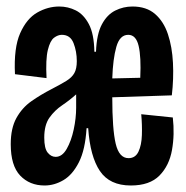

<svg xmlns="http://www.w3.org/2000/svg" viewBox="-20 -559 571 590"><path d="M117 11Q71 11 42 -19.5Q13 -50 13 -116Q13 -165 30.5 -196.5Q48 -228 76.5 -248Q105 -268 138 -285Q167 -300 184 -310.5Q201 -321 208.5 -334.5Q216 -348 216 -371Q216 -401 206 -426.5Q196 -452 170 -452Q158 -452 146 -443Q134 -434 127 -405.5Q120 -377 123 -319L26 -331Q22 -412 42 -457Q62 -502 94.5 -520.5Q127 -539 162 -539Q189 -539 213 -527Q237 -515 253 -485Q269 -455 270 -400H275Q277 -454 293 -484Q309 -514 334 -526.5Q359 -539 387 -539Q430 -539 456.5 -516Q483 -493 496 -454Q509 -415 511.5 -366Q514 -317 508 -266L325 -260Q325 -162 335.5 -117.5Q346 -73 375 -73Q396 -73 405.5 -93Q415 -113 416 -144Q417 -175 414 -208L511 -198Q517 -146 508.5 -98Q500 -50 470 -19.5Q440 11 382 11Q317 11 287 -33.5Q257 -78 251 -165H246Q242 -99 222.5 -60.5Q203 -22 175 -5.5Q147 11 117 11ZM374 -452Q348 -452 337.5 -415Q327 -378 325 -318L411 -320Q414 -384 406 -418Q398 -452 374 -452ZM151 -77Q171 -77 185 -101.5Q199 -126 206.5 -161Q214 -196 214 -228V-269Q194 -251 171 -235.5Q148 -220 132 -197.5Q116 -175 116 -136Q116 -103 126.5 -90Q137 -77 151 -77Z"/></svg>

Font: Bricolage Grotesque 96pt Condensed Medium
Style: Regular
Weight: 500
Width: 3
Designer: Mathieu Triay
Foundry: Atelier Triay
Version: Version 1.001; ttfautohint (v1.8.4.7-5d5b);gftools[0.9.33.de